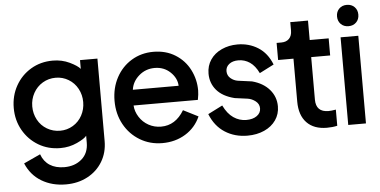

<svg xmlns="http://www.w3.org/2000/svg" viewBox="-60 -871 2413 1220"><g transform="rotate(-5 1146.5 -260.5)"><path d="M60 74 166 25Q183 72 220.5 96Q258 120 313 120Q380 120 424 82Q468 44 468 -23V-67Q455 -49 405.5 -26Q356 -3 299 -3Q221 -3 159 -40Q97 -77 61 -140.5Q25 -204 25 -282Q25 -360 60.5 -423.5Q96 -487 158 -524Q220 -561 298 -561Q356 -561 405 -537.5Q454 -514 471 -493V-549H582V-23Q582 50 547.5 107.5Q513 165 452 197.5Q391 230 314 230Q226 230 159 190Q92 150 60 74ZM307 -113Q351 -113 388.5 -135.5Q426 -158 447 -197Q468 -236 468 -282Q468 -328 447 -367Q426 -406 388.5 -428.5Q351 -451 307 -451Q261 -451 223.5 -428.5Q186 -406 164.5 -367Q143 -328 143 -282Q143 -236 164 -197Q185 -158 223 -135.5Q261 -113 307 -113Z M667 -271Q667 -354 702.5 -420Q738 -486 800 -523.5Q862 -561 939 -561Q1019 -561 1079 -523.5Q1139 -486 1170.5 -424Q1202 -362 1202 -292Q1202 -268 1195 -232H785Q787 -194 809.5 -158.5Q832 -123 868.5 -103Q905 -83 948 -83Q1040 -83 1095 -175L1190 -127Q1159 -57 1094.5 -17.5Q1030 22 947 22Q868 22 804 -16.5Q740 -55 703.5 -121.5Q667 -188 667 -271ZM1081 -332Q1079 -381 1038.5 -419.5Q998 -458 939 -458Q881 -458 838.5 -421Q796 -384 789 -332Z M1253 -136 1346 -183Q1372 -129 1409.5 -103.5Q1447 -78 1491 -78Q1533 -78 1558.5 -96.5Q1584 -115 1584 -144Q1584 -172 1561 -190Q1538 -208 1511 -212L1429 -223Q1353 -242 1315 -286.5Q1277 -331 1277 -392Q1277 -442 1303 -480.5Q1329 -519 1375 -540Q1421 -561 1476 -561Q1549 -561 1607 -524.5Q1665 -488 1694 -414L1602 -367Q1579 -415 1546 -437.5Q1513 -460 1473 -460Q1436 -460 1414 -442.5Q1392 -425 1392 -398Q1392 -370 1412.5 -352.5Q1433 -335 1459 -331L1548 -319Q1619 -300 1658.5 -254Q1698 -208 1698 -147Q1698 -98 1671.5 -59.5Q1645 -21 1597.5 0.5Q1550 22 1490 22Q1409 22 1346.5 -18Q1284 -58 1253 -136Z M1823 -166V-440H1725V-549H1755Q1787 -549 1805 -567.5Q1823 -586 1823 -619V-673H1936V-549H2057V-440H1936V-169Q1936 -89 2016 -89Q2034 -89 2063 -94V9Q2033 16 1997 16Q1914 16 1868.5 -31.5Q1823 -79 1823 -166Z M2133 -549H2246V10H2133ZM2190 -751Q2220 -751 2239 -732Q2258 -713 2258 -683Q2258 -653 2239 -634Q2220 -615 2190 -615Q2160 -615 2141 -634Q2122 -653 2122 -683Q2122 -713 2141 -732Q2160 -751 2190 -751Z"/></g></svg>

Font: BLUETTI 2.0 Medium
Style: Italic
Weight: 500
Designer: Stijn de Vries
Foundry: tokotype
Version: Version 2.005;October 31, 2023;FontCreator 14.0.0.2814 64-bi